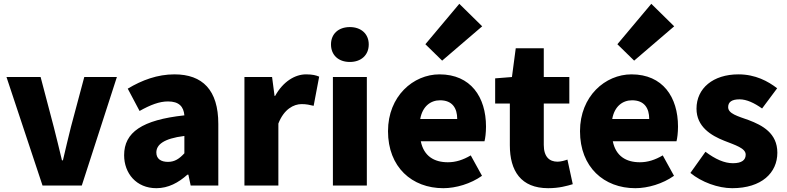

<svg xmlns="http://www.w3.org/2000/svg" viewBox="-20 -973 4128 1007"><path d="M203 0H409L593 -569H422L352 -307C338 -251 324 -192 310 -132H305C290 -192 277 -251 262 -307L193 -569H14Z M800 14C863 14 916 -15 963 -57H968L980 0H1125V-323C1125 -501 1042 -583 895 -583C806 -583 725 -553 650 -508L712 -391C769 -423 816 -441 861 -441C919 -441 943 -414 947 -368C725 -344 631 -279 631 -159C631 -64 695 14 800 14ZM861 -124C824 -124 800 -140 800 -173C800 -213 836 -246 947 -260V-169C921 -141 897 -124 861 -124Z M1262 0H1440V-325C1469 -400 1520 -427 1562 -427C1587 -427 1604 -423 1625 -418L1654 -571C1638 -578 1619 -583 1585 -583C1528 -583 1465 -546 1423 -470H1420L1407 -569H1262Z M1726 0H1904V-569H1726ZM1815 -648C1874 -648 1914 -684 1914 -740C1914 -795 1874 -831 1815 -831C1755 -831 1716 -795 1716 -740C1716 -684 1755 -648 1815 -648Z M2305 14C2371 14 2449 -9 2508 -51L2449 -158C2408 -134 2370 -122 2329 -122C2257 -122 2203 -154 2187 -232H2521C2525 -246 2529 -277 2529 -309C2529 -464 2449 -583 2285 -583C2148 -583 2015 -469 2015 -285C2015 -96 2141 14 2305 14ZM2184 -349C2196 -416 2239 -447 2288 -447C2353 -447 2378 -405 2378 -349ZM2299 -655 2509 -835 2389 -953 2211 -741Z M2855 14C2913 14 2954 2 2984 -7L2956 -136C2942 -131 2922 -125 2904 -125C2862 -125 2832 -150 2832 -213V-430H2966V-569H2832V-720H2685L2665 -569L2577 -562V-430H2654V-211C2654 -77 2712 14 2855 14Z M3312 14C3378 14 3456 -9 3515 -51L3456 -158C3415 -134 3377 -122 3336 -122C3264 -122 3210 -154 3194 -232H3528C3532 -246 3536 -277 3536 -309C3536 -464 3456 -583 3292 -583C3155 -583 3022 -469 3022 -285C3022 -96 3148 14 3312 14ZM3191 -349C3203 -416 3246 -447 3295 -447C3360 -447 3385 -405 3385 -349ZM3306 -655 3516 -835 3396 -953 3218 -741Z M3820 14C3975 14 4057 -67 4057 -172C4057 -275 3978 -316 3907 -343C3848 -364 3799 -377 3799 -411C3799 -438 3818 -452 3859 -452C3896 -452 3936 -433 3977 -404L4056 -510C4008 -547 3942 -583 3853 -583C3720 -583 3633 -510 3633 -403C3633 -308 3710 -262 3778 -235C3836 -212 3891 -196 3891 -162C3891 -134 3871 -117 3824 -117C3779 -117 3732 -138 3680 -177L3601 -66C3659 -18 3746 14 3820 14Z"/></svg>

Font: Noto Sans KR Black
Style: Regular
Weight: 900
Designer: Ryoko NISHIZUKA 西塚涼子 (kana, bopomofo & ideographs); Paul D. Hunt (Latin, Greek & Cyrillic); Sandoll Communications 산돌커뮤니
Foundry: Adobe
Version: Version 2.004;hotconv 1.0.118;makeotfexe 2.5.65603